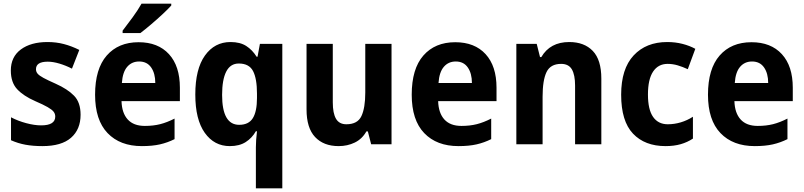

<svg xmlns="http://www.w3.org/2000/svg" viewBox="-20 -786 4380 1046"><path d="M419 -161Q419 -81 367 -35.5Q315 10 211 10Q160 10 119 2.5Q78 -5 40 -22V-147Q78 -127 123 -115Q168 -103 204 -103Q281 -103 281 -151Q281 -166 272 -177.5Q263 -189 239.5 -202.5Q216 -216 172 -235Q108 -263 73.5 -300Q39 -337 39 -402Q39 -476 93.5 -516.5Q148 -557 239 -557Q286 -557 328 -546Q370 -535 412 -514L372 -412Q339 -429 304 -439.5Q269 -450 240 -450Q176 -450 176 -409Q176 -395 185 -384.5Q194 -374 217 -361.5Q240 -349 283 -330Q348 -301 383.5 -264.5Q419 -228 419 -161Z M735 -556Q841 -556 900.5 -491Q960 -426 960 -308V-235H642Q644 -170 676 -135Q708 -100 769 -100Q815 -100 852.5 -109.5Q890 -119 931 -140V-28Q893 -9 851.5 0.5Q810 10 753 10Q634 10 566 -61Q498 -132 498 -270Q498 -411 561.5 -483.5Q625 -556 735 -556ZM738 -451Q698 -451 673 -422Q648 -393 644 -334H826Q826 -386 803.5 -418.5Q781 -451 738 -451ZM913 -756Q896 -737 866 -709Q836 -681 803 -653Q770 -625 745 -606H648V-619Q673 -651 702.5 -691.5Q732 -732 751 -766H913Z M1374 17Q1374 -1 1375.5 -24Q1377 -47 1380 -71H1374Q1353 -34 1318.5 -12Q1284 10 1232 10Q1147 10 1095.5 -62.5Q1044 -135 1044 -271Q1044 -410 1096.5 -483.5Q1149 -557 1236 -557Q1288 -557 1321.5 -535.5Q1355 -514 1378 -477H1383L1396 -547H1518V240H1374ZM1283 -106Q1335 -106 1357.5 -142.5Q1380 -179 1380 -252V-276Q1380 -358 1358.5 -399Q1337 -440 1281 -440Q1235 -440 1212.5 -396Q1190 -352 1190 -269Q1190 -106 1283 -106Z M2113 -547V0H2002L1984 -70H1976Q1953 -29 1913 -9.5Q1873 10 1825 10Q1743 10 1696.5 -39.5Q1650 -89 1650 -190V-547H1793V-228Q1793 -169 1810.5 -139Q1828 -109 1867 -109Q1928 -109 1949 -153.5Q1970 -198 1970 -282V-547Z M2460 -556Q2566 -556 2625.5 -491Q2685 -426 2685 -308V-235H2367Q2369 -170 2401 -135Q2433 -100 2494 -100Q2540 -100 2577.5 -109.5Q2615 -119 2656 -140V-28Q2618 -9 2576.5 0.5Q2535 10 2478 10Q2359 10 2291 -61Q2223 -132 2223 -270Q2223 -411 2286.5 -483.5Q2350 -556 2460 -556ZM2463 -451Q2423 -451 2398 -422Q2373 -393 2369 -334H2551Q2551 -386 2528.5 -418.5Q2506 -451 2463 -451Z M3081 -557Q3163 -557 3209.5 -508.5Q3256 -460 3256 -358V0H3113V-320Q3113 -378 3095.5 -408Q3078 -438 3037 -438Q2979 -438 2957.5 -393.5Q2936 -349 2936 -259V0H2793V-547H2904L2922 -475H2929Q2977 -557 3081 -557Z M3606 10Q3493 10 3428.5 -58Q3364 -126 3364 -270Q3364 -411 3432 -484Q3500 -557 3615 -557Q3659 -557 3698 -547Q3737 -537 3768 -520L3727 -409Q3699 -422 3672 -430Q3645 -438 3617 -438Q3566 -438 3538 -396Q3510 -354 3510 -271Q3510 -189 3538 -149Q3566 -109 3618 -109Q3654 -109 3689 -119.5Q3724 -130 3755 -150V-31Q3725 -11 3688.5 -0.5Q3652 10 3606 10Z M4074 -556Q4180 -556 4239.5 -491Q4299 -426 4299 -308V-235H3981Q3983 -170 4015 -135Q4047 -100 4108 -100Q4154 -100 4191.5 -109.5Q4229 -119 4270 -140V-28Q4232 -9 4190.5 0.5Q4149 10 4092 10Q3973 10 3905 -61Q3837 -132 3837 -270Q3837 -411 3900.5 -483.5Q3964 -556 4074 -556ZM4077 -451Q4037 -451 4012 -422Q3987 -393 3983 -334H4165Q4165 -386 4142.5 -418.5Q4120 -451 4077 -451Z"/></svg>

Font: Noto Sans Lao SemiCondensed
Style: Bold
Weight: 700
Width: 4
Designer: Monotype Design Team
Foundry: Monotype Imaging Inc.
Version: Version 2.003; ttfautohint (v1.8.4.7-5d5b)